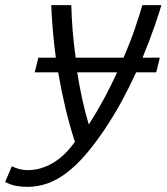

<svg xmlns="http://www.w3.org/2000/svg" viewBox="-127 -538 647 746"><path d="M-21 188Q-41 188 -62.5 184.5Q-84 181 -107 169L-81 108Q-67 115 -51.5 119Q-36 123 -19 123Q31 123 78 95.5Q125 68 164 13Q143 -52 127 -119.5Q111 -187 99 -257H8L22 -314H90Q83 -366 78.5 -417.5Q74 -469 72 -518H150Q151 -475 155 -422.5Q159 -370 167 -314H353Q381 -379 399 -432.5Q417 -486 426 -518H500Q493 -493 474.5 -439Q456 -385 427 -314H494L480 -257H402Q377 -202 346 -145Q315 -88 278 -33Q241 22 205 63.5Q169 105 132.5 133Q96 161 58 174.5Q20 188 -21 188ZM218 -54Q250 -104 278 -156Q306 -208 328 -257H173Q181 -206 192 -155Q203 -104 218 -54Z"/></svg>

Font: Ubuntu Sans
Style: Italic
Weight: 400
Italic angle: -13.5°
Designer: Dalton Maag Ltd
Foundry: Dalton Maag Ltd
Version: Version 1.006